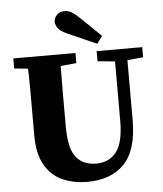

<svg xmlns="http://www.w3.org/2000/svg" viewBox="-59 -932 850 1003"><g transform="rotate(-5 365.5 -430.5)"><path d="M466 -604V-657H705V-604L622 -596V-283Q622 -124 552.5 -52.5Q483 19 359 19Q285 19 227 -7.5Q169 -34 136 -92.5Q103 -151 103 -248V-357Q103 -416 103 -476.5Q103 -537 101 -597L29 -604V-657H355V-604L272 -596Q271 -537 271 -477Q271 -417 271 -357V-280Q271 -165 307 -118.5Q343 -72 414 -72Q481 -72 519 -121Q557 -170 557 -283V-595ZM501 -734 473 -695Q436 -712 397 -728.5Q358 -745 319 -763Q283 -779 272 -797Q261 -815 261 -829Q261 -849 276.5 -864.5Q292 -880 316 -880Q333 -880 349.5 -872Q366 -864 390 -841Q416 -816 444.5 -789Q473 -762 501 -734Z"/></g></svg>

Font: Source Serif 4
Style: Bold
Weight: 700
Designer: Frank Grießhammer
Foundry: Adobe
Version: Version 4.005;hotconv 1.1.0;makeotfexe 2.6.0